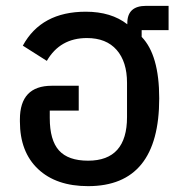

<svg xmlns="http://www.w3.org/2000/svg" viewBox="-20 -624 628 656"><path d="M556 -521H464V-498Q524 -436 524 -288Q524 12 281 12Q172 12 110 -46.5Q48 -105 48 -209V-216Q48 -331 157 -331H249V-246H150V-221Q150 -145 181.5 -110Q213 -75 281 -75Q414 -75 414 -224V-341Q414 -413 378.5 -453.5Q343 -494 277 -494Q185 -494 140 -416L58 -468Q121 -584 273 -584Q360 -584 415 -541V-545Q415 -604 479 -604H556Z"/></svg>

Font: Anuphan Medium
Style: Regular
Weight: 500
Designer: Mike Abbink, Paul van der Laan, Pieter van Rosmalen, Mint Tantisuwanna
Foundry: Bold Monday; Cadson Demak
Version: Version 3.002;hotconv 1.0.109;makeotfexe 2.5.65596